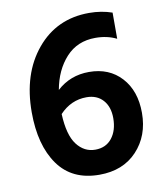

<svg xmlns="http://www.w3.org/2000/svg" viewBox="-79 -734 702 816"><g transform="rotate(-10 272.5 -326.5)"><path d="M286 -92Q332 -92 358 -125Q384 -158 384 -211Q384 -260 358 -289Q332 -318 287 -318Q220 -318 171 -266Q175 -175 206.5 -133.5Q238 -92 286 -92ZM459 -653V-540Q419 -560 368 -560Q290 -560 241 -506.5Q192 -453 177 -369Q235 -422 316 -422Q403 -422 455.5 -364.5Q508 -307 508 -212Q508 -113 447.5 -48.5Q387 16 285 16Q167 16 107 -68.5Q47 -153 47 -295Q47 -461 133.5 -565Q220 -669 360 -669Q413 -669 459 -653Z"/></g></svg>

Font: Hind Semibold
Style: Regular
Weight: 600
Designer: Manushi Parikh, Satya Rajpurohit
Foundry: Indian Type Foundry
Version: Version 1.201;PS 1.0;hotconv 1.0.78;makeotf.lib2.5.61930; tt